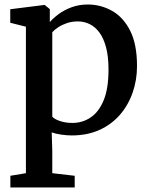

<svg xmlns="http://www.w3.org/2000/svg" viewBox="-20 -590 662 852"><path d="M26 242V190L95 178.5V-471.5L25.5 -489V-549L176.5 -568H178.5L201 -549.5V-492Q216.5 -510 241 -528Q265.5 -546 298.2 -558Q331 -570 370 -570Q427 -570 477 -542Q527 -514 557.5 -454Q588 -394 588 -297Q588 -234.5 568.5 -178.8Q549 -123 511.8 -80.2Q474.5 -37.5 420.8 -13.2Q367 11 298 11Q275.5 11 250.5 7.2Q225.5 3.5 209.5 -2.5L212 81V178.5L311.5 190V242ZM301.5 -44.5Q346 -44.5 382.2 -68.8Q418.5 -93 440 -145Q461.5 -197 461.5 -281.5Q461.5 -338 451 -378.5Q440.5 -419 421.8 -444.8Q403 -470.5 378.2 -482.8Q353.5 -495 325 -495Q299.5 -495 277.2 -487.5Q255 -480 238.2 -469Q221.5 -458 212 -447V-72.5Q219.5 -62.5 244.2 -53.5Q269 -44.5 301.5 -44.5Z"/></svg>

Font: Merriweather Light 18pt SemiBold
Style: Regular
Weight: 600
Version: Version 2.100